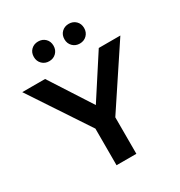

<svg xmlns="http://www.w3.org/2000/svg" viewBox="-217 -1073 1140 1217"><g transform="rotate(-30 353.0 -464.0)"><path d="M280 0V-268L-6 -700H161L357 -396L554 -700H712L425 -267V0ZM241 -784Q210 -784 189.5 -804.5Q169 -825 169 -856Q169 -888 189.5 -908Q210 -928 241 -928Q272 -928 292.5 -908Q313 -888 313 -856Q313 -825 292.5 -804.5Q272 -784 241 -784ZM465 -784Q434 -784 413.5 -804.5Q393 -825 393 -856Q393 -888 413.5 -908Q434 -928 465 -928Q496 -928 516.5 -908Q537 -888 537 -856Q537 -825 516.5 -804.5Q496 -784 465 -784Z"/></g></svg>

Font: Red Hat Display
Style: Bold
Weight: 700
Designer: Pentagram, MCKL
Foundry: Pentagram, MCKL
Version: Version 1.023; ttfautohint (v1.8.3)